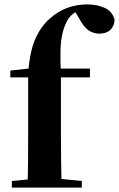

<svg xmlns="http://www.w3.org/2000/svg" viewBox="-20 -853 541 873"><path d="M34 0V-30L146 -41H242L352 -30V0ZM105 0Q107 -59 107.5 -118.5Q108 -178 108 -236V-501H27V-532L160 -547L108 -519L109 -531Q117 -626 142.5 -680.5Q168 -735 205 -767Q245 -803 288 -818Q331 -833 376 -833Q420 -833 455.5 -817.5Q491 -802 501 -763Q500 -735 482 -717.5Q464 -700 432 -700Q404 -700 382 -715.5Q360 -731 340 -769L315 -811V-820H364V-812Q340 -809 321 -796.5Q302 -784 291 -768Q274 -741 265 -705Q256 -669 255 -622.5Q254 -576 257 -516V-236Q257 -178 258 -118.5Q259 -59 260 0ZM183 -501V-541H389V-501Z"/></svg>

Font: Noto Serif JP ExtraBold
Style: Regular
Weight: 800
Designer: Ryoko NISHIZUKA 西塚涼子 (kana & ideographs); Frank Grießhammer (Latin, Greek & Cyrillic); Wenlong ZHANG 张文龙 (bopomofo); San
Foundry: Adobe
Version: Version 2.003-H1;hotconv 1.1.1;makeotfexe 2.6.0